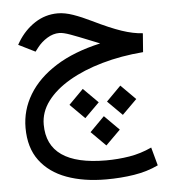

<svg xmlns="http://www.w3.org/2000/svg" viewBox="-53 -466 764 846"><g transform="rotate(-5 329.0 -43.0)"><path d="M416 -10.7 480.5 -75.7 545.4 -10.7 480.5 53.7ZM250 -10.7 314.5 -75.7 379.4 -10.7 314.5 53.7ZM332 117.2 396.5 52.2 461.4 117.2 396.5 181.6ZM408.2 -268.6Q398.9 -272.5 391.6 -275.4Q384.3 -278.3 363.8 -286.6Q314.5 -306.6 282.2 -318.4Q250 -330.1 232.9 -330.1Q205.1 -330.1 179 -314Q152.8 -297.9 134.8 -274.4L121.6 -257.3L47.9 -293.9L55.2 -306.6Q85.9 -356.9 132.1 -387Q178.2 -417 233.4 -417Q264.2 -417 301.3 -404.1Q338.4 -391.1 381.3 -370.1Q457 -333 507.3 -316.2Q557.6 -299.3 599.6 -296.9L593.3 -213.9Q495.6 -206.1 411.4 -182.1Q327.1 -158.2 263.7 -121.1Q200.2 -84 164.8 -36.6Q129.4 10.7 129.4 65.9Q129.4 247.1 389.6 247.1Q442.4 247.1 493.2 238.8Q543.9 230.5 592.3 208L614.3 288.6Q565.4 312 506.8 321.3Q448.2 330.6 382.8 330.6Q284.2 330.6 208.7 303Q133.3 275.4 90.8 218.5Q48.3 161.6 48.3 73.7Q48.3 -4.9 89.4 -73Q130.4 -141.1 210.4 -191.7Q290.5 -242.2 408.2 -268.6Z"/></g></svg>

Font: Vazir WOL
Style: Regular-WOL
Weight: 400
Designer: Saber Rastikerdar
Foundry: Saber Rastikerdar
Version: Version 27.2.2